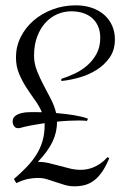

<svg xmlns="http://www.w3.org/2000/svg" viewBox="-20 -668 459 705"><path d="M299.3 -224.1Q292 -225.1 283.9 -225.3Q275.9 -225.6 268.6 -225.6Q252 -225.6 231.7 -224.6Q211.4 -223.6 189.5 -221.2Q189.5 -202.1 185.5 -184.3Q181.6 -166.5 173.3 -148.7Q165 -130.9 151.6 -112.3Q138.2 -93.8 119.1 -73.7Q139.6 -73.7 159.4 -69.1Q179.2 -64.5 198.7 -59.1Q218.3 -53.7 237.5 -49.1Q256.8 -44.4 276.9 -44.4Q286.6 -44.4 298.3 -46.4Q310.1 -48.3 322.8 -53.5Q335.4 -58.6 348.6 -67.6Q361.8 -76.7 374.5 -90.8L381.3 -87.4Q369.1 -58.1 355.7 -38.3Q342.3 -18.6 326.7 -6.3Q311 5.9 293 11Q274.9 16.1 253.9 16.1Q234.9 16.1 218 11.2Q201.2 6.3 185.1 0.7Q168.9 -4.9 153.1 -9.8Q137.2 -14.6 119.6 -14.6Q105.5 -14.6 86.9 -11.7Q68.4 -8.8 39.6 4.4L31.2 -10.7Q56.6 -32.7 77.4 -54.2Q98.1 -75.7 113 -99.1Q127.9 -122.6 136 -149.7Q144 -176.8 144 -210.4Q144 -211.4 143.8 -212.9Q143.6 -214.4 143.6 -215.8Q117.7 -211.9 94.2 -207.5Q70.8 -203.1 52.7 -197.8Q50.3 -197.3 46.4 -197.3Q36.6 -197.3 31.5 -205.1Q26.4 -212.9 26.4 -221.2Q26.4 -234.9 35.9 -242.2Q45.4 -249.5 58.6 -252.7Q71.8 -255.9 85.9 -256.1Q100.1 -256.3 109.9 -256.3Q114.7 -256.3 120.8 -256.1Q127 -255.9 133.8 -255.9Q124 -278.8 107.9 -301Q91.8 -323.2 76.4 -347.2Q61 -371.1 49.8 -397.9Q38.6 -424.8 38.6 -457.5Q38.6 -497.1 55.9 -531.7Q73.2 -566.4 103 -592.3Q132.8 -618.2 172.9 -633.3Q212.9 -648.4 258.3 -648.4Q290.5 -648.4 316.9 -639.4Q343.3 -630.4 362.1 -614Q380.9 -597.7 391.4 -574.5Q401.9 -551.3 401.9 -523.4Q401.9 -484.4 382.8 -457Q363.8 -429.7 334.7 -411.4Q305.7 -393.1 271 -383.3Q236.3 -373.5 205.1 -370.6V-378.4Q230 -386.2 255.6 -398.4Q281.2 -410.6 301.8 -429Q322.3 -447.3 335.2 -471.9Q348.1 -496.6 348.1 -529.3Q348.1 -553.2 340.1 -571.5Q332 -589.8 317.9 -602.1Q303.7 -614.3 284.2 -620.4Q264.6 -626.5 241.7 -626.5Q215.3 -626.5 190.7 -616Q166 -605.5 147 -584.7Q127.9 -564 116.5 -533.4Q105 -502.9 105 -463.4Q105 -435.5 115.5 -408.7Q126 -381.8 139.9 -355.7Q153.8 -329.6 167 -304Q180.2 -278.3 186 -252.9Q202.6 -251.5 220 -249.5Q237.3 -247.6 252.9 -244.9Q268.6 -242.2 281.5 -239Q294.4 -235.8 303.2 -231.9Z"/></svg>

Font: Montez
Style: Regular
Weight: 400
Designer: Astigmatic (AOETI)
Foundry: Astigmatic (AOETI)
Version: Version 1.001